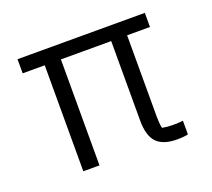

<svg xmlns="http://www.w3.org/2000/svg" viewBox="-89 -582 777 703"><g transform="rotate(-20 299.5 -230.0)"><path d="M386 -104V-413H190V0H127V-413H41V-468H537V-413H448V-94Q448 -70 452 -51Q472 -47 494 -47Q513 -47 533 -49V4Q518 8 490 8Q436 8 411 -18Q386 -44 386 -104Z"/></g></svg>

Font: Athiti
Style: Regular
Weight: 400
Designer: CadsonDemak Team
Foundry: CadsonDemak
Version: Version 1.033